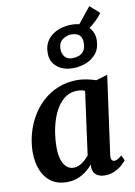

<svg xmlns="http://www.w3.org/2000/svg" viewBox="-105 -1046 788 1122"><g transform="rotate(-10 289.5 -485.0)"><path d="M475.5 -103Q472.5 -81.5 478.5 -73Q484.5 -64.5 494.5 -64.5Q502.5 -64.5 512.8 -69.8Q523 -75 539 -88L553 -57.5Q548 -49.5 530.5 -33.2Q513 -17 486 -3.5Q459 10 424.5 10Q394 10 374.2 -5Q354.5 -20 353 -51L355 -67.5Q338.5 -48.5 316.2 -30.8Q294 -13 265.2 -1.5Q236.5 10 200.5 10Q142.5 10 105.2 -17.8Q68 -45.5 50 -92Q32 -138.5 32 -195Q32 -249 46.2 -302.8Q60.5 -356.5 87.8 -404Q115 -451.5 155.2 -488.2Q195.5 -525 247.5 -546Q299.5 -567 362.5 -567Q389 -567 419.5 -560.5Q450 -554 471.5 -546.5L539.5 -567ZM396 -496.5Q386 -501.5 374.2 -503.5Q362.5 -505.5 350 -505.5Q313 -505.5 284.5 -487.2Q256 -469 235 -437.8Q214 -406.5 200.5 -366.8Q187 -327 180.5 -284.2Q174 -241.5 174 -200.5Q174 -157.5 183.8 -127.5Q193.5 -97.5 211.2 -81.8Q229 -66 252.5 -66Q267 -66 280.2 -71Q293.5 -76 305 -84.2Q316.5 -92.5 326.5 -102.2Q336.5 -112 345 -122ZM350 -639.5Q291 -639.5 254.8 -670.5Q218.5 -701.5 219 -752Q219 -790.5 234.2 -817Q249.5 -843.5 274.2 -860.2Q299 -877 327.5 -884.2Q356 -891.5 382.5 -891.5Q445 -891.5 479.8 -859.2Q514.5 -827 514.5 -780Q514.5 -731.5 490.8 -700.5Q467 -669.5 429.5 -654.5Q392 -639.5 350 -639.5ZM357 -697.5Q375 -697.5 393.8 -703.8Q412.5 -710 424.8 -727Q437 -744 437 -775Q437.5 -806 420.8 -820.8Q404 -835.5 373.5 -835.5Q347 -835.5 321.8 -818Q296.5 -800.5 296.5 -761Q296.5 -735.5 311.2 -716.5Q326 -697.5 357 -697.5ZM432.5 -822.5 401 -850 506 -980 562 -930.5Q554.5 -918 539.2 -902Q524 -886 505.5 -870.2Q487 -854.5 468.8 -842.5Q450.5 -830.5 437.5 -825Z"/></g></svg>

Font: Merriweather 20pt
Style: Bold Italic
Weight: 700
Italic angle: -7.8°
Version: Version 2.101